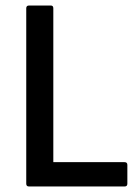

<svg xmlns="http://www.w3.org/2000/svg" viewBox="-20 -675 500 695"><path d="M85 0Q75 0 75 -10V-645Q75 -655 85 -655H164Q173 -655 173 -645V-88H431Q441 -88 441 -78V-10Q441 0 431 0Z"/></svg>

Font: Sofia Sans Semi Condensed SemiBold
Style: Regular
Weight: 600
Designer: Botio Nikoltchev, Ani Petrova
Foundry: lettersoup
Version: Version 4.100